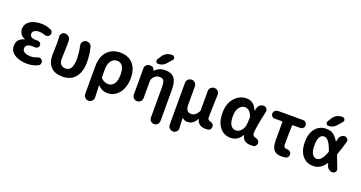

<svg xmlns="http://www.w3.org/2000/svg" viewBox="-48 -1617 4976 2650"><g transform="rotate(20 2440.5 -291.5)"><path d="M298.8 13.7Q188.5 13.7 116.2 -31.7Q43.9 -77.1 43.9 -158.2Q43.9 -261.7 152.3 -291Q155.3 -292 155.3 -294.4Q155.3 -296.9 152.3 -297.9Q112.3 -311.5 90.8 -345.2Q69.3 -378.9 69.3 -416Q69.3 -468.8 102.5 -505.4Q135.7 -542 187 -558.1Q238.3 -574.2 301.8 -574.2Q375 -574.2 444.3 -542Q464.8 -532.2 470.7 -509.8Q472.7 -502 472.7 -495.1Q472.7 -480.5 464.8 -467.8Q454.1 -448.2 431.6 -442.4Q421.9 -440.4 414.1 -440.4Q400.4 -440.4 388.7 -445.3Q350.6 -460 308.6 -460Q265.6 -460 239.3 -442.9Q212.9 -425.8 212.9 -396.5Q212.9 -335.9 304.7 -335.9Q314.5 -335.9 327.1 -336.9Q329.1 -336.9 331.1 -336.9Q350.6 -336.9 365.2 -323.2Q380.9 -308.6 380.9 -287.1Q380.9 -265.6 365.2 -251Q350.6 -237.3 331.1 -237.3Q329.1 -237.3 327.1 -237.3Q303.7 -239.3 287.1 -239.3Q188.5 -239.3 188.5 -171.9Q188.5 -137.7 220.7 -118.2Q252.9 -98.6 314.5 -98.6Q357.4 -98.6 399.4 -117.2Q412.1 -124 426.8 -124Q434.6 -124 441.4 -123Q463.9 -118.2 475.6 -99.6Q484.4 -85 484.4 -69.3Q484.4 -63.5 483.4 -57.6Q478.5 -34.2 459 -23.4Q388.7 13.7 298.8 13.7Z M819.3 13.7Q704.1 13.7 646 -48.3Q587.9 -110.4 587.9 -220.7Q587.9 -249 590.3 -306.6Q592.8 -364.3 592.8 -392.6Q592.8 -448.2 588.9 -489.3Q588.9 -492.2 588.9 -495.1Q588.9 -519.5 605.5 -539.1Q624 -559.6 651.4 -559.6Q682.6 -559.6 706.1 -539.6Q729.5 -519.5 731.4 -489.3Q733.4 -461.9 733.4 -422.9Q733.4 -400.4 730 -324.2Q726.6 -248 726.6 -209Q726.6 -158.2 752.4 -132.3Q778.3 -106.4 819.3 -106.4Q924.8 -106.4 924.8 -283.2Q924.8 -376 903.3 -470.7Q900.4 -479.5 900.4 -488.3Q900.4 -507.8 911.1 -525.4Q926.8 -550.8 955.1 -557.6Q964.8 -559.6 973.6 -559.6Q993.2 -559.6 1011.7 -548.8Q1038.1 -533.2 1044.9 -503.9Q1071.3 -392.6 1071.3 -290Q1071.3 -194.3 1042 -126.5Q1012.7 -58.6 956.1 -22.5Q899.4 13.7 819.3 13.7Z M1197.3 128.9V-271.5Q1197.3 -418.9 1269.5 -495.6Q1341.8 -572.3 1459 -572.3Q1580.1 -572.3 1647.5 -497.1Q1714.8 -421.9 1714.8 -287.1Q1714.8 -217.8 1695.3 -159.2Q1675.8 -100.6 1643.6 -63Q1611.3 -25.4 1569.8 -4.9Q1528.3 15.6 1483.4 15.6Q1397.5 15.6 1341.8 -44.9Q1339.8 -46.9 1337.4 -45.9Q1335 -44.9 1335.9 -42Q1342.8 125 1342.8 131.8Q1342.8 160.2 1322.3 180.7Q1301.8 203.1 1271 203.1Q1240.2 203.1 1218.8 181.2Q1197.3 159.2 1197.3 128.9ZM1450.2 -105.5Q1500 -105.5 1532.7 -151.4Q1565.4 -197.3 1565.4 -285.2Q1565.4 -451.2 1454.1 -451.2Q1402.3 -451.2 1369.1 -405.3Q1335.9 -359.4 1335.9 -281.2V-168Q1335.9 -158.2 1342.8 -151.4Q1386.7 -105.5 1450.2 -105.5Z M2003.9 -713.9Q2024.4 -748 2059.6 -767.1Q2094.7 -786.1 2133.8 -786.1H2143.6Q2168 -786.1 2178.7 -763.7Q2182.6 -754.9 2182.6 -747.1Q2182.6 -734.4 2171.9 -722.7L2110.4 -652.3Q2066.4 -603.5 2000 -603.5Q1978.5 -603.5 1968.8 -622.1Q1963.9 -630.9 1963.9 -640.6Q1963.9 -649.4 1969.7 -659.2ZM2124 -556.6Q2216.8 -556.6 2259.3 -503.4Q2301.8 -450.2 2301.8 -330.1V126Q2301.8 155.3 2281.2 175.8Q2260.7 196.3 2231.4 196.3Q2202.1 196.3 2181.6 175.8Q2161.1 155.3 2161.1 126V-320.3Q2161.1 -392.6 2143.6 -417.5Q2126 -442.4 2079.1 -442.4Q2041 -442.4 2007.8 -409.7Q1974.6 -377 1974.6 -339.8V-91.8Q1974.6 -62.5 1953.6 -41.5Q1932.6 -20.5 1902.8 -20.5Q1873 -20.5 1852.1 -41.5Q1831.1 -62.5 1831.1 -91.8V-477.5Q1831.1 -505.9 1851.1 -525.9Q1871.1 -545.9 1899.4 -545.9H1917Q1938.5 -545.9 1953.6 -531.2Q1968.8 -516.6 1969.7 -495.1Q1969.7 -494.1 1971.2 -493.2Q1972.7 -492.2 1973.6 -493.2Q2038.1 -556.6 2124 -556.6Z M2512.7 203.1Q2481.4 203.1 2460 181.2Q2438.5 159.2 2438.5 128.9V-485.4Q2438.5 -515.6 2460 -536.6Q2481.4 -557.6 2511.7 -557.6Q2542 -557.6 2563 -536.6Q2584 -515.6 2584 -485.4V-227.5Q2584 -165 2602.5 -137.7Q2621.1 -110.4 2662.1 -110.4Q2694.3 -110.4 2718.8 -127Q2743.2 -143.6 2767.6 -184.6Q2772.5 -192.4 2772.5 -203.1V-484.4Q2772.5 -514.6 2793.9 -536.1Q2815.4 -557.6 2846.2 -557.6Q2877 -557.6 2898.4 -536.1Q2918.9 -515.6 2918.9 -486.3Q2918.9 -483.4 2916 -396.5Q2914.1 -336.9 2913.1 -302.7Q2912.1 -268.6 2911.1 -224.6Q2910.2 -180.7 2910.2 -150.4Q2910.2 -113.3 2939.5 -106.4Q2996.1 -92.8 3002 -55.7Q3002.9 -49.8 3002.9 -43.9Q3002.9 -26.4 2993.2 -10.7Q2981.4 10.7 2958 13.7Q2941.4 15.6 2920.9 15.6Q2811.5 15.6 2789.1 -81.1Q2788.1 -82 2786.6 -82Q2785.2 -82 2785.2 -81.1Q2737.3 10.7 2655.3 10.7Q2606.4 10.7 2582 -15.6Q2580.1 -17.6 2577.6 -16.6Q2575.2 -15.6 2575.2 -13.7Q2576.2 65.4 2581.1 128.9Q2581.1 131.8 2581.1 134.8Q2581.1 161.1 2562.5 180.7Q2542 203.1 2512.7 203.1Z M3288.1 13.7Q3187.5 13.7 3127 -63Q3066.4 -139.6 3066.4 -275.4Q3066.4 -411.1 3138.7 -492.7Q3210.9 -574.2 3313.5 -574.2Q3421.9 -574.2 3471.7 -455.1Q3472.7 -453.1 3474.6 -453.1Q3476.6 -453.1 3476.6 -455.1L3483.4 -489.3Q3489.3 -519.5 3513.2 -539.6Q3537.1 -559.6 3568.4 -559.6Q3596.7 -559.6 3613.3 -538.1Q3627 -522.5 3627 -502.9Q3627 -497.1 3625 -489.3Q3606.4 -407.2 3597.2 -361.8Q3587.9 -316.4 3578.1 -254.4Q3568.4 -192.4 3568.4 -158.2Q3568.4 -116.2 3606.4 -107.4Q3663.1 -95.7 3669.9 -58.6Q3670.9 -51.8 3670.9 -45.9Q3670.9 -28.3 3661.1 -12.7Q3649.4 7.8 3626 11.7Q3607.4 13.7 3587.9 13.7Q3530.3 13.7 3497.1 -9.3Q3463.9 -32.2 3453.1 -83Q3452.1 -85 3450.2 -85Q3448.2 -85 3447.3 -83Q3388.7 13.7 3288.1 13.7ZM3322.3 -107.4Q3364.3 -107.4 3398.9 -147Q3433.6 -186.5 3438.5 -242.2L3444.3 -331.1Q3445.3 -341.8 3442.4 -350.6Q3408.2 -453.1 3334 -453.1Q3286.1 -453.1 3251.5 -407.7Q3216.8 -362.3 3216.8 -277.3Q3216.8 -192.4 3244.6 -149.9Q3272.5 -107.4 3322.3 -107.4Z M4031.2 13.7Q3953.1 13.7 3919.9 -31.7Q3886.7 -77.1 3886.7 -164.1V-434.6Q3886.7 -444.3 3877 -444.3H3770.5Q3747.1 -444.3 3731.4 -460Q3715.8 -475.6 3715.8 -498Q3715.8 -521.5 3731.4 -538.6Q3747.1 -555.7 3769.5 -557.6L3797.9 -559.6H4146.5Q4170.9 -559.6 4187.5 -543Q4204.1 -526.4 4204.1 -502Q4204.1 -477.5 4187.5 -460.9Q4170.9 -444.3 4146.5 -444.3H4039.1Q4029.3 -444.3 4029.3 -434.6Q4024.4 -306.6 4024.4 -157.2Q4024.4 -128.9 4035.6 -117.7Q4046.9 -106.4 4068.4 -106.4Q4071.3 -106.4 4074.2 -106.4Q4075.2 -106.4 4076.2 -106.4Q4098.6 -106.4 4116.2 -93.8Q4135.7 -81.1 4138.7 -58.6Q4139.6 -52.7 4139.6 -47.9Q4139.6 -30.3 4129.9 -14.6Q4117.2 4.9 4093.8 8.8Q4062.5 13.7 4031.2 13.7Z M4627 -262.7Q4629.9 -271.5 4627 -280.3Q4591.8 -377 4562.5 -410.2Q4532.2 -446.3 4496.1 -446.3Q4457 -446.3 4434.6 -406.7Q4412.1 -367.2 4412.1 -283.2Q4412.1 -201.2 4437.5 -160.6Q4462.9 -120.1 4502 -120.1Q4537.1 -120.1 4568.4 -153.3Q4597.7 -184.6 4627 -262.7ZM4752 -283.2Q4748 -274.4 4752 -265.6Q4781.2 -193.4 4820.3 -87.9Q4823.2 -79.1 4823.2 -70.3Q4823.2 -55.7 4814.5 -42Q4798.8 -20.5 4772.5 -20.5Q4741.2 -20.5 4716.3 -40Q4691.4 -59.6 4683.6 -89.8Q4678.7 -107.4 4676.8 -116.2Q4676.8 -119.1 4673.8 -119.6Q4670.9 -120.1 4669.9 -118.2Q4598.6 -10.7 4490.2 -10.7Q4391.6 -10.7 4332 -83.5Q4272.5 -156.2 4272.5 -283.7Q4272.5 -411.1 4332.5 -483.9Q4392.6 -556.6 4490.2 -556.6Q4550.8 -556.6 4592.8 -529.3Q4632.8 -502.9 4669.9 -439.5Q4670.9 -436.5 4673.8 -437Q4676.8 -437.5 4676.8 -440.4Q4681.6 -460.9 4685.5 -480.5Q4691.4 -508.8 4714.4 -527.3Q4737.3 -545.9 4766.6 -545.9Q4791 -545.9 4806.6 -525.4Q4817.4 -511.7 4817.4 -496.1Q4817.4 -489.3 4815.4 -481.4Q4782.2 -365.2 4752 -283.2ZM4504.9 -713.9Q4525.4 -748 4560.5 -767.1Q4595.7 -786.1 4634.8 -786.1H4644.5Q4668.9 -786.1 4679.7 -763.7Q4683.6 -754.9 4683.6 -747.1Q4683.6 -734.4 4672.9 -722.7L4611.3 -652.3Q4567.4 -603.5 4501 -603.5Q4479.5 -603.5 4469.7 -622.1Q4464.8 -630.9 4464.8 -640.6Q4464.8 -649.4 4470.7 -659.2Z"/></g></svg>

Font: Gen Jyuu GothicX Bold
Style: Bold
Weight: 700
Designer: Ryoko NISHIZUKA (kana &amp; ideographs); Paul D. Hunt (Latin, Greek &amp; Cyrillic); Wenlong ZHANG (bopomofo); Sandoll C
Version: Version 1.058.20140828